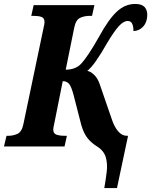

<svg xmlns="http://www.w3.org/2000/svg" viewBox="-40 -740 764 970"><path d="M487 210Q494 169 499 129.5Q504 90 495 56.5Q486 23 452 1Q421 -18 401.5 -43Q382 -68 370 -111L332 -259Q321 -301 309.5 -315.5Q298 -330 277 -330L235 -120Q229 -94 229 -86Q229 -65 245.5 -59.5Q262 -54 287 -54H298L286 0H-20L-7 -54H3Q27 -54 48.5 -64Q70 -74 78 -112L180 -599Q185 -620 185 -628Q185 -649 169.5 -654.5Q154 -660 128 -660H118L130 -714H437L425 -660H414Q387 -660 365 -650Q343 -640 335 -600L292 -388Q342 -388 371 -419Q385 -434 408 -468Q431 -502 463 -559Q509 -643 550.5 -681.5Q592 -720 643 -720Q676 -720 690 -705Q704 -690 704 -665Q704 -629 684 -606.5Q664 -584 634 -583Q635 -601 629 -617.5Q623 -634 605 -634Q584 -634 560 -607.5Q536 -581 502 -524Q437 -409 401 -382Q418 -379 436 -361.5Q454 -344 464 -314L524 -140Q537 -100 556.5 -77Q576 -54 600 -54H607L551 210Z"/></svg>

Font: Noto Serif ExtraCondensed ExtraBold
Style: Italic
Weight: 800
Width: 2
Italic angle: -12°
Designer: Monotype Design Team
Foundry: Monotype Imaging Inc.
Version: Version 2.013